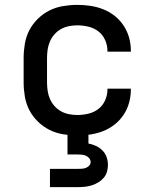

<svg xmlns="http://www.w3.org/2000/svg" viewBox="-20 -548 640 788"><path d="M297 8Q268 8 238.5 3Q209 -2 183 -15Q157 -28 135.5 -49Q114 -70 100.5 -96Q87 -122 82 -151.5Q77 -181 77 -210V-310Q77 -339 82 -368.5Q87 -398 100.5 -424Q114 -450 135.5 -471Q157 -492 183 -505Q209 -518 238.5 -523Q268 -528 297 -528Q324 -528 351 -524Q378 -520 403.5 -510Q429 -500 450.5 -483Q472 -466 487 -443.5Q502 -421 509.5 -394.5Q517 -368 517 -341V-336H421V-339Q421 -362 411.5 -383.5Q402 -405 384 -419Q366 -433 343 -438.5Q320 -444 297 -444Q280 -444 262.5 -440.5Q245 -437 230 -428.5Q215 -420 203.5 -407Q192 -394 185 -378Q178 -362 175.5 -344.5Q173 -327 173 -310V-210Q173 -193 175.5 -175.5Q178 -158 185 -142Q192 -126 203.5 -113Q215 -100 230 -91.5Q245 -83 262.5 -79.5Q280 -76 297 -76Q320 -76 343 -81.5Q366 -87 384 -101Q402 -115 411.5 -136.5Q421 -158 421 -181V-184H517V-179Q517 -152 509.5 -125.5Q502 -99 487 -76.5Q472 -54 450.5 -37Q429 -20 403.5 -10Q378 0 351 4Q324 8 297 8ZM185 220V145H300Q308 145 316.5 144.5Q325 144 332.5 141Q340 138 346 132Q352 126 352 117Q352 109 346.5 102Q341 95 333.5 91.5Q326 88 317.5 87Q309 86 300 86H257V-76H343V41Q359 44 374 51Q389 58 400.5 69.5Q412 81 417.5 96.5Q423 112 423 129Q423 143 419 157Q415 171 405.5 182Q396 193 383.5 200.5Q371 208 357 212.5Q343 217 328.5 218.5Q314 220 300 220Z"/></svg>

Font: Iosevka Medium Extended
Style: Regular
Weight: 500
Width: 7
Monospace: yes
Designer: Belleve Invis
Foundry: Belleve Invis
Version: Version 32.5.0; ttfautohint (v1.8.4)